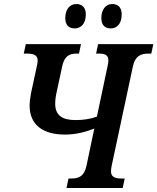

<svg xmlns="http://www.w3.org/2000/svg" viewBox="-20 -933 781 953"><path d="M530 -792C556 -792 584 -810 584 -862C584 -897 565 -913 537 -913C504 -913 483 -885 483 -843C483 -808 501 -792 530 -792ZM351 -792C377 -792 406 -810 406 -862C406 -897 386 -913 359 -913C325 -913 304 -885 304 -843C304 -808 322 -792 351 -792ZM310 0H589L599 -47H582C551 -47 531 -55 531 -82C531 -89 532 -99 534 -109L640 -605C651 -655 679 -667 716 -667H731L741 -714H467L457 -667H470C501 -667 518 -660 518 -633C518 -625 517 -615 514 -605L461 -354C428 -342 392 -337 355 -337C287 -337 254 -362 254 -418C254 -434 256 -453 261 -475L289 -605C300 -655 325 -667 360 -667H372L382 -714H108L98 -667H114C146 -667 167 -660 167 -632C167 -624 165 -614 163 -605L134 -471C130 -448 127 -428 127 -409C127 -314 192 -265 303 -265C357 -265 409 -279 448 -295L409 -109C398 -59 372 -47 336 -47H320Z"/></svg>

Font: Noto Serif Condensed SemiBold
Style: Italic
Weight: 600
Width: 3
Italic angle: -12°
Designer: Monotype Design Team
Foundry: Monotype Imaging Inc.
Version: Version 2.014